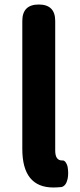

<svg xmlns="http://www.w3.org/2000/svg" viewBox="-20 -818 355 852"><path d="M217 14Q79 14 79 -157V-725Q79 -798 152 -798Q225 -798 225 -725V-474V-150Q225 -106 255 -106Q256 -106 257 -106Q265 -107 272 -97Q278 -88 280 -78Q285 -49 280 -24Q273 7 253 12Q231 14 217 14Z"/></svg>

Font: GenSenRounded TW B
Style: Regular
Weight: 700
Version: Version 1.501;PS 1;hotconv 16.6.51;makeotf.lib2.5.65220